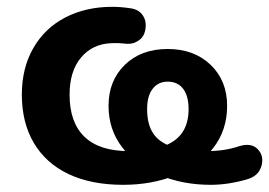

<svg xmlns="http://www.w3.org/2000/svg" viewBox="-20 -520 773 551"><path d="M42.7 -248.4Q42.7 -324.8 75.6 -382Q108.4 -439.2 167.3 -469.8Q226.3 -500.4 301.9 -500.4Q326.7 -500.4 352.4 -496.5Q375.1 -494.1 387.3 -479.2Q399.5 -464.2 398 -442.8Q396.4 -417.7 380.3 -405.5Q364.3 -393.2 344.3 -394.2Q320.3 -397.2 299.2 -396Q245.3 -393.9 212.5 -354.8Q179.7 -315.7 179.7 -248.2Q179.7 -168.5 222.4 -127.5Q265.1 -86.4 349.2 -86.4Q407.7 -86.4 445.7 -99.3Q483.8 -112.1 502.5 -138.8Q521.2 -165.5 521.2 -206.8Q521.2 -245.1 505.4 -265.4Q489.6 -285.7 461.1 -285.7Q434.3 -285.7 418.3 -265.4Q402.2 -245.1 402.2 -206.8Q402.2 -163.3 419.7 -137.1Q437.2 -110.9 474.5 -98.7Q511.9 -86.4 573.9 -86.4Q625.1 -86.4 665 -100Q700.8 -111.6 719.7 -91.8Q738.5 -72.1 730.2 -43.4Q721.9 -14.8 689.2 -5.4Q634.8 10.4 584.6 10.4Q505.1 10.4 438.2 -17.3Q371.2 -45 331.4 -96.3Q291.5 -147.5 291.5 -216.2Q291.5 -288.6 338.3 -334Q385 -379.4 461.1 -379.4Q537.2 -379.4 584.5 -333.9Q631.8 -288.4 631.8 -216.2Q631.8 -146.3 591.9 -95.2Q552 -44 483.7 -16.8Q415.4 10.4 333.4 10.4Q241.7 10.4 176.5 -20.6Q111.4 -51.6 77.1 -109.8Q42.7 -168 42.7 -248.4Z"/></svg>

Font: SN Pro Thin
Style: Regular
Weight: 200
Designer: Tobias Whetton
Foundry: Supernotes
Version: Version 1.003;Glyphs 3.3 (3324)